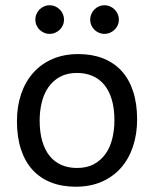

<svg xmlns="http://www.w3.org/2000/svg" viewBox="-20 -706 590 735"><path d="M504.9 -249Q504.9 -191.9 488.8 -144.3Q472.7 -96.7 442.4 -62.7Q412.1 -28.8 368.7 -10Q325.2 8.8 270 8.8Q217.3 8.8 175.5 -7.6Q133.8 -23.9 104.7 -55.7Q75.7 -87.4 60.3 -134.3Q44.9 -181.2 44.9 -242.2Q44.9 -299.3 61 -346.4Q77.1 -393.6 107.4 -427.5Q137.7 -461.4 181.2 -480.2Q224.6 -499 279.8 -499Q332.5 -499 374.3 -482.7Q416 -466.3 445.1 -434.8Q474.1 -403.3 489.5 -356.4Q504.9 -309.6 504.9 -249ZM418 -245.1Q418 -290.5 408 -324.5Q397.9 -358.4 379.4 -381.1Q360.8 -403.8 334.2 -415.3Q307.6 -426.8 274.9 -426.8Q236.8 -426.8 209.7 -411.9Q182.6 -397 165.3 -372.1Q147.9 -347.2 139.9 -314.2Q131.8 -281.2 131.8 -245.1Q131.8 -199.7 141.8 -165.5Q151.9 -131.3 170.4 -108.6Q189 -85.9 215.3 -74.5Q241.7 -63 274.9 -63Q313 -63 340.1 -77.9Q367.2 -92.8 384.5 -117.7Q401.9 -142.6 409.9 -175.5Q418 -208.5 418 -245.1ZM169.9 -686Q181.2 -686 191.2 -681.6Q201.2 -677.2 208.7 -669.7Q216.3 -662.1 220.7 -652.1Q225.1 -642.1 225.1 -630.9Q225.1 -619.6 220.7 -609.6Q216.3 -599.6 208.7 -592.3Q201.2 -585 191.2 -580.6Q181.2 -576.2 169.9 -576.2Q158.7 -576.2 148.7 -580.6Q138.7 -585 131.3 -592.3Q124 -599.6 119.6 -609.6Q115.2 -619.6 115.2 -630.9Q115.2 -642.1 119.6 -652.1Q124 -662.1 131.3 -669.7Q138.7 -677.2 148.7 -681.6Q158.7 -686 169.9 -686ZM379.9 -686Q391.1 -686 401.1 -681.6Q411.1 -677.2 418.7 -669.7Q426.3 -662.1 430.7 -652.1Q435.1 -642.1 435.1 -630.9Q435.1 -619.6 430.7 -609.6Q426.3 -599.6 418.7 -592.3Q411.1 -585 401.1 -580.6Q391.1 -576.2 379.9 -576.2Q368.7 -576.2 358.6 -580.6Q348.6 -585 341.3 -592.3Q334 -599.6 329.6 -609.6Q325.2 -619.6 325.2 -630.9Q325.2 -642.1 329.6 -652.1Q334 -662.1 341.3 -669.7Q348.6 -677.2 358.6 -681.6Q368.7 -686 379.9 -686ZM0 -490.2Z"/></svg>

Font: Code New Roman
Style: Regular
Weight: 400
Monospace: yes
Designer: Sam Radian
Foundry: Code New Roman
Version: Version 2.00 November 29, 2014